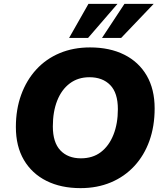

<svg xmlns="http://www.w3.org/2000/svg" viewBox="-20 -961 847 992"><path d="M396 11Q295 11 220 -26.5Q145 -64 103.5 -134.5Q62 -205 62 -305Q62 -396 89.5 -471.5Q117 -547 167.5 -602Q218 -657 288.5 -686.5Q359 -716 445 -716Q547 -716 622 -678.5Q697 -641 738 -570.5Q779 -500 779 -401Q779 -309 752 -233.5Q725 -158 674 -103Q623 -48 552.5 -18.5Q482 11 396 11ZM398 -143Q459 -143 501 -175Q543 -207 566 -264.5Q589 -322 589 -397Q589 -481 549.5 -521.5Q510 -562 442 -562Q383 -562 340.5 -530Q298 -498 275.5 -441Q253 -384 253 -308Q253 -225 292 -184Q331 -143 398 -143ZM337 -765 437 -941H587L435 -765ZM507 -765 623 -941H774L606 -765Z"/></svg>

Font: Nunito Sans 12pt ExtraLight 12pt Black
Style: Italic
Weight: 900
Italic angle: -9°
Version: Version 3.101;gftools[0.9.27]